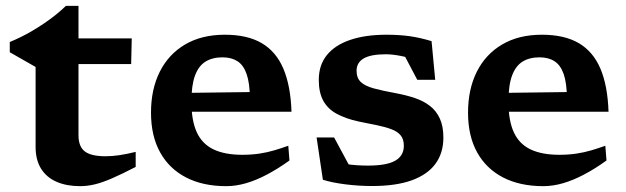

<svg xmlns="http://www.w3.org/2000/svg" viewBox="-20 -626 2147 658"><path d="M249 -162.5Q249 -123.5 270.8 -107Q292.5 -90.5 342 -90.5Q363.5 -90.5 389.2 -94.2Q415 -98 445 -105.5V-54Q397 -29 363.2 -14.5Q329.5 0 304 6Q278.5 12 254.5 12Q208.5 12 174.2 -2.8Q140 -17.5 121 -47.5Q102 -77.5 102 -122.5V-396.5L13.5 -447V-482Q31.5 -489.5 51.5 -499.2Q71.5 -509 91.8 -521Q112 -533 132 -546.5Q152 -560 170.8 -575Q189.5 -590 206 -606H249V-480.5ZM190 -406.5 192 -494.5H431.5L429.5 -406.5Z M750.5 -507Q828 -507 877.2 -478Q926.5 -449 951.2 -390.5Q976 -332 979 -243H604L603 -307.5L876 -311L836.5 -287.5Q836 -341.5 825.2 -372.2Q814.5 -403 793.8 -416.2Q773 -429.5 742.5 -429.5Q708 -429.5 684.2 -414.8Q660.5 -400 648.2 -366.8Q636 -333.5 636 -277.5Q636 -212.5 654.5 -172.5Q673 -132.5 711.8 -114Q750.5 -95.5 810.5 -95.5Q841.5 -95.5 868.5 -99.5Q895.5 -103.5 920 -110.8Q944.5 -118 968 -126.5L972 -76Q932.5 -47.5 895 -27.8Q857.5 -8 822.8 2Q788 12 755.5 12Q675.5 12 617.8 -17.8Q560 -47.5 528.8 -103.8Q497.5 -160 497.5 -240Q497.5 -320 527.5 -380Q557.5 -440 614.2 -473.5Q671 -507 750.5 -507Z M1305 -507Q1348 -507 1383.8 -502Q1419.5 -497 1459 -485L1471.5 -352.5H1410L1346 -474L1413.5 -417.5Q1383.5 -428.5 1354.2 -434.2Q1325 -440 1302.5 -440Q1251 -440 1226.5 -425.8Q1202 -411.5 1202 -383.5Q1202 -359 1216.2 -345.2Q1230.5 -331.5 1260.5 -323.2Q1290.5 -315 1337 -306.5Q1372 -300 1401.8 -290Q1431.5 -280 1453.2 -263.2Q1475 -246.5 1487.2 -220Q1499.5 -193.5 1499.5 -154.5Q1499.5 -101.5 1472.2 -64.5Q1445 -27.5 1391 -8Q1337 11.5 1255.5 11.5Q1210 11.5 1164 5.8Q1118 0 1086.5 -10L1065 -155H1125L1198 -19.5L1126.5 -73Q1143.5 -68 1163 -64.5Q1182.5 -61 1202.5 -59.8Q1222.5 -58.5 1241 -58.5Q1305.5 -58.5 1334.8 -75.5Q1364 -92.5 1364 -126.5Q1364 -149 1353 -162.2Q1342 -175.5 1321.2 -183.2Q1300.5 -191 1272.2 -196.8Q1244 -202.5 1209.5 -209.5Q1163.5 -219.5 1133 -236.5Q1102.5 -253.5 1087.5 -281.5Q1072.5 -309.5 1072.5 -352Q1072.5 -403 1100.2 -437.2Q1128 -471.5 1180 -489.2Q1232 -507 1305 -507Z M1837 -507Q1914.5 -507 1963.8 -478Q2013 -449 2037.8 -390.5Q2062.5 -332 2065.5 -243H1690.5L1689.5 -307.5L1962.5 -311L1923 -287.5Q1922.5 -341.5 1911.8 -372.2Q1901 -403 1880.2 -416.2Q1859.5 -429.5 1829 -429.5Q1794.5 -429.5 1770.8 -414.8Q1747 -400 1734.8 -366.8Q1722.5 -333.5 1722.5 -277.5Q1722.5 -212.5 1741 -172.5Q1759.5 -132.5 1798.2 -114Q1837 -95.5 1897 -95.5Q1928 -95.5 1955 -99.5Q1982 -103.5 2006.5 -110.8Q2031 -118 2054.5 -126.5L2058.5 -76Q2019 -47.5 1981.5 -27.8Q1944 -8 1909.2 2Q1874.5 12 1842 12Q1762 12 1704.2 -17.8Q1646.5 -47.5 1615.2 -103.8Q1584 -160 1584 -240Q1584 -320 1614 -380Q1644 -440 1700.8 -473.5Q1757.5 -507 1837 -507Z"/></svg>

Font: Newsreader 9pt SemiBold
Style: Regular
Weight: 600
Designer: Hugues Gentile
Foundry: Production Type
Version: Version 1.003